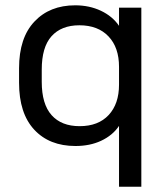

<svg xmlns="http://www.w3.org/2000/svg" viewBox="-20 -541 620 723"><path d="M428.2 -66.9Q404.3 -31.2 360.4 -10.7Q318.4 8.8 264.2 8.8Q166 8.8 108.9 -52.7Q51.8 -114.3 51.8 -229V-284.2Q51.8 -398.4 109.4 -459.5Q167 -521 263.2 -521Q316.4 -521 359.9 -500.5Q403.3 -480 428.2 -443.8V-512.2H512.2V162.1H428.2ZM428.2 -222.2V-289.1Q428.2 -362.3 388.7 -403.8Q349.1 -445.8 278.8 -445.8Q210.9 -445.8 173.8 -404.3Q137.2 -363.3 137.2 -278.8V-232.9Q137.2 -148.9 174.3 -107.4Q211.4 -65.9 279.8 -65.9Q350.1 -65.9 389.2 -107.9Q428.2 -149.9 428.2 -222.2Z"/></svg>

Font: D-DIN Exp
Style: Regular
Weight: 400
Width: 7
Designer: Charles Nix
Foundry: Datto Inc.
Version: Version 1.00